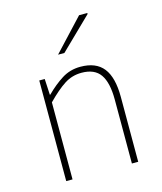

<svg xmlns="http://www.w3.org/2000/svg" viewBox="-109 -800 743 881"><g transform="rotate(-15 263.0 -360.0)"><path d="M96 0V-478H122L126 -402H128Q166 -440 205.5 -465Q245 -490 294 -490Q368 -490 403 -445.5Q438 -401 438 -308V0H408V-304Q408 -384 381 -423Q354 -462 292 -462Q247 -462 210 -438Q173 -414 126 -366V0ZM210 -570 350 -720H388L390 -716L240 -570Z"/></g></svg>

Font: Source Sans 3 VF
Style: Regular
Weight: 200
Designer: Paul D. Hunt
Foundry: Adobe
Version: Version 3.046;hotconv 1.0.118;makeotfexe 2.5.65603